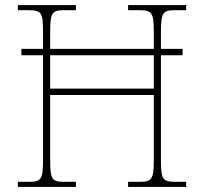

<svg xmlns="http://www.w3.org/2000/svg" viewBox="-20 -734 801 754"><path d="M50 0H278V-20H231C183 -20 177 -31 177 -108V-361H584V-108C584 -31 577 -20 529 -20H483V0H711V-20H667C618 -20 612 -31 612 -108V-517H697V-542H612V-605C612 -683 618 -694 667 -694H711V-714H483V-694H527C578 -694 584 -683 584 -605V-542H177V-605C177 -683 183 -694 232 -694H278V-714H50V-694H90C145 -694 149 -683 149 -605V-542H64V-517H149V-108C149 -31 142 -20 96 -20H50ZM177 -386V-517H584V-386Z"/></svg>

Font: Noto Serif Sinhala Thin
Style: Regular
Weight: 100
Designer: Jelle Bosma - Monotype Design Team
Foundry: Monotype Imaging Inc.
Version: Version 2.007